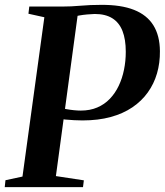

<svg xmlns="http://www.w3.org/2000/svg" viewBox="-32 -770 679 790"><path d="M-12.5 0 -9.5 -28.5 60.5 -43.5 150.5 -699 85 -713.5 88.5 -743H222Q261.5 -743 299.8 -746.5Q338 -750 384.5 -750Q466 -750.5 519.2 -729.5Q572.5 -708.5 599 -666Q625.5 -623.5 626 -559.5Q626.5 -511 614 -468Q601.5 -425 576.2 -389.8Q551 -354.5 512.8 -328.5Q474.5 -302.5 423.2 -288.5Q372 -274.5 307.5 -274.5Q291.5 -274.5 273 -275.5Q254.5 -276.5 237.8 -278Q221 -279.5 210 -281.5L213 -326.5Q226.5 -323.5 242 -320.8Q257.5 -318 272.8 -316.5Q288 -315 300.5 -315Q338.5 -315 368.2 -327.8Q398 -340.5 420 -363.5Q442 -386.5 456.5 -417Q471 -447.5 478.2 -483Q485.5 -518.5 485.5 -557Q485.5 -608 472 -642.5Q458.5 -677 430.2 -694.8Q402 -712.5 357.5 -712.5Q342.5 -712 326 -710.5Q309.5 -709 293.8 -706.2Q278 -703.5 263.5 -700L290 -725.5L198 -45.5L313 -28L309.5 0Z"/></svg>

Font: Merriweather 96pt SemiBold
Style: Italic
Weight: 600
Italic angle: -7.8°
Version: Version 2.101